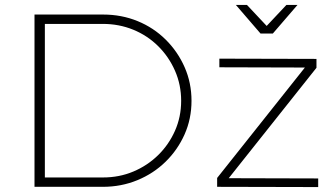

<svg xmlns="http://www.w3.org/2000/svg" viewBox="-20 -758 1359 779"><path d="M398 -699Q473 -699 538 -672.5Q603 -646 652 -597.5Q701 -549 729 -485.5Q757 -422 757 -349Q757 -276 729 -213Q701 -150 652 -102Q603 -54 537.5 -27Q472 0 397 0H120V-699ZM398 -38Q464 -38 521 -62Q578 -86 621.5 -128.5Q665 -171 690 -227.5Q715 -284 715 -349Q715 -414 690 -471Q665 -528 621.5 -571Q578 -614 520.5 -637.5Q463 -661 397 -661H162V-38ZM870 -520 1264 -519V-483L908 -35L1271 -34V1L861 0V-36L1217 -484L870 -485ZM1087 -622H1037L937 -738H982L1074 -640H1050L1142 -738H1187Z"/></svg>

Font: Alexandria ExtraLight
Style: Regular
Weight: 250
Designer: Mohamed Gaber
Foundry: Kief Type Foundry
Version: Version 5.100